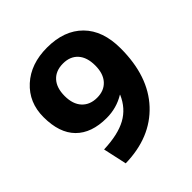

<svg xmlns="http://www.w3.org/2000/svg" viewBox="-198 -888 1047 1047"><g transform="rotate(-45 325.0 -365.0)"><path d="M150 -127Q261 -131 326 -166.5Q391 -202 423 -276L422 -277Q358 -238 281 -238Q165 -238 103 -300.5Q41 -363 41 -485Q41 -598 119 -669Q197 -740 323 -740Q455 -740 529.5 -665Q604 -590 604 -453Q604 -238 490 -116Q376 6 180 10ZM323 -617Q267 -617 235.5 -582.5Q204 -548 204 -485Q204 -422 236 -387.5Q268 -353 323 -353Q377 -353 408.5 -387.5Q440 -422 440 -485Q440 -548 409 -582.5Q378 -617 323 -617Z"/></g></svg>

Font: M PLUS 1p ExtraBold
Style: Regular
Weight: 800
Version: Version 1.062